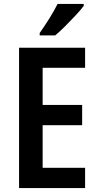

<svg xmlns="http://www.w3.org/2000/svg" viewBox="-20 -957 503 977"><path d="M413 0H77V-714H413V-612H197V-423H398V-320H197V-103H413ZM406 -927Q392 -908 366.5 -880.5Q341 -853 312.5 -824.5Q284 -796 261 -777H182V-789Q208 -826 232 -864.5Q256 -903 273 -937H406Z"/></svg>

Font: Noto Sans Gurmukhi Condensed SemiBold
Style: Regular
Weight: 600
Width: 3
Designer: Jelle Bosma - Monotype Design Team
Foundry: Monotype Imaging Inc.
Version: Version 2.004; ttfautohint (v1.8.4.7-5d5b)